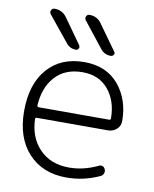

<svg xmlns="http://www.w3.org/2000/svg" viewBox="-85 -841 716 894"><g transform="rotate(10 272.5 -393.5)"><path d="M107.4 -261.7Q99.6 -261.7 99.6 -254.9Q102.5 -168 153.3 -115.2Q206.1 -59.6 293.9 -59.6Q362.3 -59.6 429.7 -91.8Q438.5 -96.7 447.3 -93.3Q456.1 -89.8 460 -80.1Q463.9 -70.3 460 -60.5Q456.1 -50.8 447.3 -46.9Q372.1 -11.7 290 -11.7Q176.8 -11.7 109.9 -84.5Q43 -157.2 43 -283.2Q43 -410.2 106.4 -482.9Q169.9 -555.7 280.3 -555.7Q384.8 -555.7 443.4 -486.3Q501 -417 501 -315.4Q501 -293.9 485.4 -278.3Q467.8 -261.7 443.4 -261.7ZM99.6 -319.3Q99.6 -311.5 107.4 -311.5H439.5Q447.3 -311.5 447.3 -318.4Q447.3 -401.4 402.3 -455.1Q358.4 -507.8 280.3 -507.8Q197.3 -507.8 150.4 -455.1Q104.5 -404.3 99.6 -319.3ZM395.5 -605.5Q366.2 -605.5 347.7 -627.9L252.9 -748Q246.1 -756.8 250.5 -766.6Q254.9 -776.4 265.6 -776.4Q301.8 -776.4 322.3 -747.1L407.2 -628.9Q411.1 -625 411.1 -621.1Q411.1 -617.2 409.2 -613.3Q404.3 -605.5 395.5 -605.5ZM230.5 -605.5Q202.1 -605.5 184.6 -627.9L86.9 -748Q83 -752.9 83 -758.8Q83 -762.7 85 -766.6Q89.8 -776.4 100.6 -776.4Q136.7 -776.4 158.2 -747.1L242.2 -628.9Q245.1 -624 245.1 -620.1Q245.1 -617.2 243.2 -613.3Q239.3 -605.5 230.5 -605.5Z"/></g></svg>

Font: Gen Jyuu Gothic Light
Style: Regular
Weight: 200
Designer: [Source Han Sans]
Ryoko NISHIZUKA  (kana & ideographs); Paul D. Hunt (Latin, Greek & Cyrillic); Wenlong ZHANG  (bopomofo
Version: Version 1.002.20150607